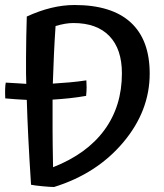

<svg xmlns="http://www.w3.org/2000/svg" viewBox="-45 -737 654 767"><path d="M165 -339Q165 -309 165 -279.5Q165 -250 165 -220Q165 -189 165.5 -157Q166 -125 167 -69Q302 -122 372 -217.5Q442 -313 442 -444Q442 -541 392 -593Q342 -645 248 -645Q232 -645 214.5 -642Q197 -639 177 -633Q173 -575 170.5 -519.5Q168 -464 166 -403Q200 -405 233.5 -408Q267 -411 300 -416Q301 -404 301 -388.5Q301 -373 299 -354Q265 -348 231.5 -344.5Q198 -341 165 -339ZM553 -443Q553 -294 447.5 -168.5Q342 -43 171 10Q156 10 124.5 7Q93 4 79 1Q72 -107 68 -188Q64 -269 62 -338Q40 -339 18.5 -340.5Q-3 -342 -24 -344Q-25 -364 -24.5 -380.5Q-24 -397 -22 -407Q13 -405 29.5 -404Q46 -403 60 -402Q59 -421 59 -443Q59 -465 59 -508Q59 -548 60 -591.5Q61 -635 62 -671Q112 -694 159.5 -705.5Q207 -717 253 -717Q401 -717 477 -647.5Q553 -578 553 -443Z"/></svg>

Font: Atma Medium
Style: Regular
Weight: 500
Designer: Gregori Vincens, Jeremie Hornus, Riccardo Olocco, Yoann Minet.
Foundry: black foundry
Version: Version 1.101;PS 1.100;hotconv 1.0.86;makeotf.lib2.5.63406